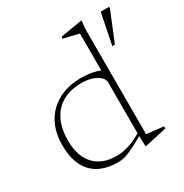

<svg xmlns="http://www.w3.org/2000/svg" viewBox="-169 -852 951 994"><g transform="rotate(-30 307.0 -355.0)"><path d="M415 -374Q415 -400.5 380.2 -420.5Q345.5 -440.5 293 -440.5Q224.5 -440.5 177.8 -413Q131 -385.5 107.5 -335Q84 -284.5 84 -214.5Q84 -155 104.8 -111.8Q125.5 -68.5 165.8 -45.2Q206 -22 263 -22Q303.5 -22 346.8 -37Q390 -52 442.5 -88V-67.5Q397 -42.5 367.5 -27Q338 -11.5 318.8 -3.5Q299.5 4.5 285 7.2Q270.5 10 255 10Q186 10 139.5 -15.5Q93 -41 69.8 -90.2Q46.5 -139.5 46.5 -211.5Q46.5 -271.5 65.5 -318.8Q84.5 -366 119.2 -398.5Q154 -431 200.5 -447.8Q247 -464.5 301.5 -464.5Q329 -464.5 351 -461.8Q373 -459 395.2 -452.2Q417.5 -445.5 444.5 -433.5L415 -400.5V-666Q409 -667.5 392.5 -671.5Q376 -675.5 357 -680Q338 -684.5 323.5 -688V-699L450.5 -720.5H456L451 -672V-43.5Q455.5 -43 468.5 -41.5Q481.5 -40 498 -38.2Q514.5 -36.5 529.2 -34.8Q544 -33 552 -32V-19.5L423.5 9H417L415 -63ZM527.5 -526 564.5 -710.5H614.5V-701L543 -526Z"/></g></svg>

Font: Newsreader ExtraLight
Style: Regular
Weight: 250
Designer: Hugues Gentile
Foundry: Production Type
Version: Version 1.003